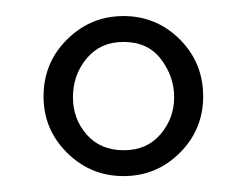

<svg xmlns="http://www.w3.org/2000/svg" viewBox="-20 -645 307 239"><path d="M133.8 -592.8Q105 -592.8 87.9 -572.3Q70.8 -551.8 70.8 -523.9Q70.8 -497.1 87.9 -477.5Q105 -458 134 -458Q163.1 -458 179.9 -478Q196.8 -498 196.8 -523.9Q196.8 -549.8 180.4 -571.3Q164.1 -592.8 133.8 -592.8ZM34.2 -524.9Q34.2 -566.9 63.5 -595.9Q92.8 -625 133.8 -625Q174.8 -625 203.9 -595.9Q232.9 -566.9 232.9 -524.9Q232.9 -483.9 203.9 -454.8Q174.8 -425.8 133.8 -425.8Q92.8 -425.8 63.5 -454.8Q34.2 -483.9 34.2 -524.9Z"/></svg>

Font: Linux Libertine
Style: Semibold
Weight: 600
Designer: Philipp H. Poll
Foundry: Philipp H. Poll
Version: Version 5.1.2 ; ttfautohint (v0.9)